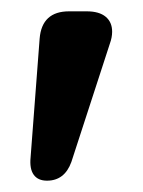

<svg xmlns="http://www.w3.org/2000/svg" viewBox="-20 -720 252 339"><path d="M102 -700H133Q155 -700 166.5 -690.5Q178 -681 178 -664Q178 -654 174 -643L106 -434Q94 -401 63 -401Q47 -401 39.5 -411.5Q32 -422 34 -442L50 -652Q54 -700 102 -700Z"/></svg>

Font: Quicksand
Style: Bold
Weight: 700
Version: Version 3.000